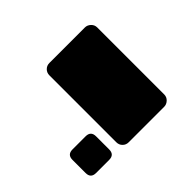

<svg xmlns="http://www.w3.org/2000/svg" viewBox="-88 -689 570 570"><g transform="rotate(-45 196.5 -404.5)"><path d="M168 -238Q157 -238 149.5 -245.5Q142 -253 142 -264V-545Q142 -556 149.5 -563.5Q157 -571 168 -571H317Q327 -571 335 -563.5Q343 -556 343 -545V-264Q343 -253 335 -245.5Q327 -238 317 -238ZM35 -242Q13 -242 13 -264V-319Q13 -341 35 -341H90Q112 -341 112 -319V-264Q112 -242 90 -242Z"/></g></svg>

Font: Rubik ExtraBold
Style: Regular
Weight: 800
Designer: Hubert and Fischer
Foundry: Hubert and Fischer
Version: Version 2.300;gftools[0.9.30]